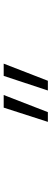

<svg xmlns="http://www.w3.org/2000/svg" viewBox="360 -922 279 1040"><g transform="rotate(-90 500.0 -402.5)"><path d="M412.1 -283.2H359.4L436.5 -522.5H504.9ZM582 -283.2H529.3L608.4 -522.5H674.8Z"/></g></svg>

Font: GenEi Gothic M Light
Style: Regular
Weight: 300
Designer: o_tamon (Modified); [Source Han Sans]
Ryoko NISHIZUKA  (kana & ideographs); Paul D. Hunt (Latin, Greek & Cyrillic); Wenl
Version: Version 1.1a;Original Version 1.004